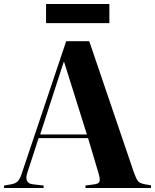

<svg xmlns="http://www.w3.org/2000/svg" viewBox="-25 -935 771 955"><path d="M204.1 -819.8V-915H519V-819.8ZM-4.9 0V-12.2L29.8 -18.1Q50.3 -21.5 62 -32Q73.7 -42.5 84 -74.2L304.2 -730H418.9L642.1 -74.2Q653.3 -43.5 662.1 -33.4Q670.9 -23.4 692.9 -19L726.1 -13.2V0H399.9V-12.2L443.8 -18.1Q464.8 -20.5 469.5 -31.2Q474.1 -42 465.8 -70.8L413.1 -248H167L110.8 -75.2Q93.8 -22.5 140.1 -18.1L191.9 -12.2V0ZM174.8 -266.1H407.2L293.9 -627H292Z"/></svg>

Font: Display Regular
Style: Bold
Weight: 700
Designer: Latin by Veronika Burian and Jose Scaglione. Greek by Irene Vlachou. Cyrillic by Vera Evstafieva.
Foundry: TypeTogether
Version: Version 3.002